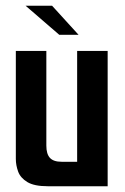

<svg xmlns="http://www.w3.org/2000/svg" viewBox="-20 -647 434 667"><path d="M146 0Q99 0 75 -14.5Q51 -29 43 -51Q35 -73 35 -95V-470H141V-141Q141 -112 153.5 -98.5Q166 -85 194 -85H248V-470H354V0ZM186 -526 69 -627H161L253 -526Z"/></svg>

Font: Smooch Sans
Style: Bold
Weight: 700
Designer: Robert E. Leuschke
Foundry: Robert E. Leuschke
Version: Version 1.010